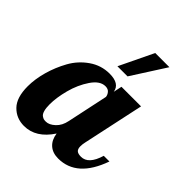

<svg xmlns="http://www.w3.org/2000/svg" viewBox="-210 -874 1005 1005"><g transform="rotate(45 292.5 -372.0)"><path d="M4 -155Q4 -208 20.5 -267Q37 -326 67 -380Q97 -434 148 -469.5Q199 -505 261 -505Q335 -505 343 -453L353 -500H498L425 -160Q421 -143 421 -128Q421 -108 430.5 -99.5Q440 -91 462 -91Q517 -91 543 -179H585Q522 0 384 0Q343 0 317.5 -22.5Q292 -45 286 -87Q225 6 137 6Q80 6 42 -33Q4 -72 4 -155ZM152 -169Q152 -142 157 -124.5Q162 -107 171 -100.5Q180 -94 186 -92.5Q192 -91 202 -91Q226 -91 251.5 -114.5Q277 -138 285 -179L333 -405Q332 -418 322 -430.5Q312 -443 292 -443Q252 -443 218.5 -393.5Q185 -344 168.5 -281.5Q152 -219 152 -169ZM262 -561 353 -750H458L337 -561Z"/></g></svg>

Font: Lobster Two
Style: Bold Italic
Weight: 700
Designer: Pablo Impallari
Foundry: Pablo Impallari. www.impallari.com
Version: Version 1.006